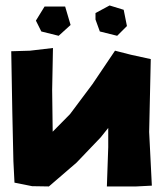

<svg xmlns="http://www.w3.org/2000/svg" viewBox="-20 -672 591 692"><path d="M324.2 -601.6 339.8 -558.6 402.3 -543 437.5 -578.1 425.8 -636.7 375 -652.3 324.2 -625ZM109.4 -597.7 128.9 -558.6 191.4 -543 234.4 -582 214.8 -648.4H140.6ZM20.5 -487.3 24.4 -266.6 28.3 -90.8 32.2 -13.7 95.7 -1 156.2 0 255.9 -85.9 342.8 -176.8 370.1 -210.9V-141.6L365.2 0H470.7L527.3 -2.9L517.6 -196.3L523.4 -459L452.1 -474.6L394.5 -489.3L313.5 -369.1L232.4 -260.7L169.9 -197.3L168 -347.7L170.9 -499L87.9 -489.3Z"/></svg>

Font: MaokenAssortedSans-Lite
Style: Lite
Weight: 400
Version: Version 1.400